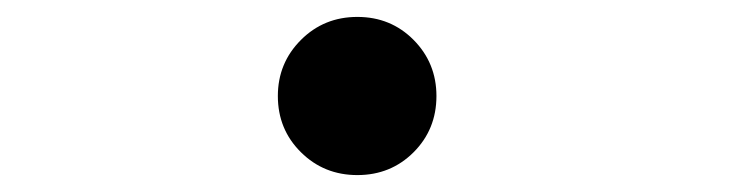

<svg xmlns="http://www.w3.org/2000/svg" viewBox="-20 -455 890 227"><path d="M308.5 -341.5Q308.5 -380.5 335.8 -407.8Q363 -435 402.5 -435Q442 -435 469 -407.8Q496 -380.5 496 -341.5Q496 -302 469 -275Q442 -248 402.5 -248Q363 -248 335.8 -275Q308.5 -302 308.5 -341.5Z"/></svg>

Font: League Mono Wide Medium
Style: Regular
Weight: 500
Width: 8
Designer: Tyler Finck
Foundry: The League of Moveable Type / Tyler Finck
Version: Version 2.210